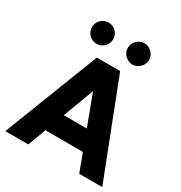

<svg xmlns="http://www.w3.org/2000/svg" viewBox="-211 -1080 1155 1228"><g transform="rotate(30 366.0 -466.0)"><path d="M554 0 292 -700H452L724 0ZM8 0 280 -700H440L178 0ZM136 -133V-275H597V-133ZM498 -775Q467 -775 443.5 -798.5Q420 -822 420 -854Q420 -885 443.5 -908.5Q467 -932 498 -932Q530 -932 553.5 -908.5Q577 -885 577 -854Q577 -822 553.5 -798.5Q530 -775 498 -775ZM234 -775Q202 -775 178.5 -798.5Q155 -822 155 -854Q155 -886 178.5 -909Q202 -932 234 -932Q266 -932 289 -909Q312 -886 312 -854Q312 -822 289 -798.5Q266 -775 234 -775Z"/></g></svg>

Font: Figtree Light ExtraBold
Style: Regular
Weight: 800
Version: Version 2.001;gftools[0.9.30]